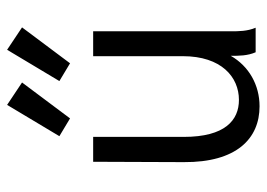

<svg xmlns="http://www.w3.org/2000/svg" viewBox="-125 -614 750 540"><g transform="rotate(-90 250.0 -344.0)"><path d="M342 -522 443 -657 380 -699 292 -552ZM187 -522 288 -657 225 -699 137 -552ZM221 11C281 11 334 -19 363 -70C363 -47 363 -23 373 0H442C432 -24 432 -47 432 -71V-457H362V-205C362 -96 303 -47 239 -47C182 -47 135 -86 135 -202V-457H65L64 -202C63 -54 130 11 221 11Z"/></g></svg>

Font: Inconsolata Thin
Style: Regular
Weight: 100
Monospace: yes
Designer: Raph Levien, Cyreal, Brenton Simpson
Foundry: Raph Levien, Cyreal, Google
Version: Version 3.100